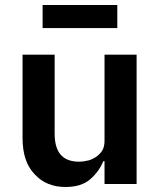

<svg xmlns="http://www.w3.org/2000/svg" viewBox="-20 -734 640 766"><path d="M397 0C397 0 525 0 525 0C525 0 525 -516 525 -516C525 -516 397 -516 397 -516C397 -516 397 -171 397 -171C397 -171 397 -171 397 -171C397 -157 394 -145 389 -135C383 -125 375 -117 366 -110C356 -103 345 -97 333 -94C320 -91 308 -89 295 -89C295 -89 295 -89 295 -89C230 -89 198 -126 198 -201C198 -201 198 -516 198 -516C198 -516 70 -516 70 -516C70 -516 70 -183 70 -183C70 -183 70 -183 70 -183C70 -120 86 -72 118 -39C149 -5 190 12 241 12C241 12 241 12 241 12C283 12 316 2 340 -19C363 -39 381 -63 392 -91C392 -91 397 -91 397 -91C397 -91 397 0 397 0ZM150 -622C150 -622 448 -622 448 -622C448 -622 448 -714 448 -714C448 -714 150 -714 150 -714C150 -714 150 -622 150 -622Z"/></svg>

Font: IBM Plex Mono Mod
Style: SemiBold
Weight: 500
Designer: Mike Abbink, Paul van der Laan, Pieter van Rosmalen
Foundry: Bold Monday
Version: ""